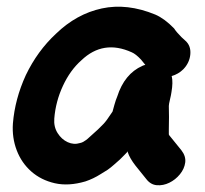

<svg xmlns="http://www.w3.org/2000/svg" viewBox="-20 -554 620 580"><path d="M238 -6Q262 -14 284 -28L305 -41Q315 -48 325 -57L342 -72L356 -86Q365 -95 366 -97V-94Q372 -76 389 -54L422 -13Q435 4 454 5.5Q473 7 491.5 -2Q510 -11 523.5 -27.5Q537 -44 539.5 -63Q542 -82 528 -100L494 -142Q491 -145 490 -148Q490 -150 490 -153.5Q490 -157 490 -163Q491 -203 490 -234Q490 -239 493.5 -253.5Q497 -268 498 -276Q503 -305 499 -323L498 -324Q519 -330 534 -345Q553 -365 555 -390.5Q557 -416 540 -431Q534 -436 528 -442L515 -456Q509 -463 506 -468Q477 -498 449 -510Q364 -545 287.5 -528.5Q211 -512 149 -452Q93 -400 58 -327Q25 -255 19 -181Q16 -138 30.5 -100Q45 -62 74.5 -36Q104 -10 145.5 -0.5Q187 9 238 -6ZM222 -122Q203 -116 184.5 -124.5Q166 -133 154 -152Q142 -171 144 -196Q148 -247 170 -294.5Q192 -342 226 -372Q292 -435 378 -396Q390 -391 406 -374L419 -358Q414 -357 410 -355Q356 -331 334 -262Q330 -253 325.5 -237Q321 -221 320 -217Q301 -188 293 -180L276 -163Q269 -157 255.5 -144.5Q242 -132 240 -131Q236 -128 231.5 -125.5Q227 -123 222 -122Z"/></svg>

Font: Balsamiq Sans
Style: Bold Italic
Weight: 700
Italic angle: -12°
Designer: Michael Angeles
Foundry: Balsamiq SRL
Version: Version 1.020; ttfautohint (v1.8.4.7-5d5b);gftools[0.9.26]